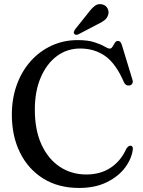

<svg xmlns="http://www.w3.org/2000/svg" viewBox="-20 -912 704 948"><path d="M636 -176.5Q631 -130 598.5 -85.8Q566 -41.5 508.2 -12.8Q450.5 16 370.5 16Q268 16 193.5 -30.5Q119 -77 78.8 -158.5Q38.5 -240 38.5 -346Q38.5 -425.5 62.8 -492.8Q87 -560 131 -609.5Q175 -659 234.5 -686.5Q294 -714 363.5 -714Q414 -714 446 -703.5Q478 -693 495.8 -682.5Q513.5 -672 521.5 -672Q530 -672 535.5 -681.5Q541 -691 547 -700.5Q553 -710 562.5 -710Q576 -710 582 -689L634.5 -516.5Q637.5 -507 633 -499.2Q628.5 -491.5 618.5 -490Q600 -487.5 591.5 -507Q552.5 -597.5 499.8 -635Q447 -672.5 376 -672.5Q311 -672.5 260.5 -634.8Q210 -597 181 -529.2Q152 -461.5 152 -371Q152 -269 185.2 -197.5Q218.5 -126 275.8 -88.2Q333 -50.5 406 -50.5Q476 -50.5 526.2 -83.8Q576.5 -117 604 -178Q615.5 -194.5 626 -192.5Q636.5 -190.5 636 -176.5ZM415 -847.5Q432 -870.5 448 -882.8Q464 -895 484 -890.5Q502 -886.5 510.2 -872Q518.5 -857.5 515 -842.5Q511 -824.5 497.2 -813.2Q483.5 -802 461.5 -792L367 -742.5Q353.5 -736.5 346.5 -745Q343 -749.5 344.8 -755Q346.5 -760.5 349.5 -765.5Z"/></svg>

Font: Fraunces 72pt Soft
Style: Regular
Weight: 400
Version: Version 1.000;[b76b70a41]